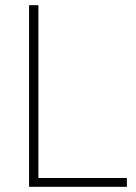

<svg xmlns="http://www.w3.org/2000/svg" viewBox="-20 -720 523 740"><path d="M92 0V-700H128V-34H469V0Z"/></svg>

Font: Cairo Play ExtraLight
Style: Regular
Weight: 250
Version: Version 3.119